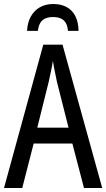

<svg xmlns="http://www.w3.org/2000/svg" viewBox="-20 -938 530 958"><path d="M399 0 341 -222H148L91 0H0L196 -715H292L490 0ZM264 -530Q261 -546 257 -564.5Q253 -583 249.5 -601.5Q246 -620 244 -634Q240 -608 234 -581Q228 -554 223 -530L166 -301H322ZM246 -918Q285 -918 313 -902.5Q341 -887 356 -857.5Q371 -828 372 -784H319Q317 -809 308 -824Q299 -839 283 -846Q267 -853 245 -853Q224 -853 207.5 -846.5Q191 -840 181.5 -824.5Q172 -809 169 -784H115Q117 -825 133.5 -855Q150 -885 178.5 -901.5Q207 -918 246 -918Z"/></svg>

Font: Noto Sans Display Condensed
Style: Regular
Weight: 400
Width: 3
Designer: Monotype Design Team
Foundry: Monotype Imaging Inc.
Version: Version 2.003